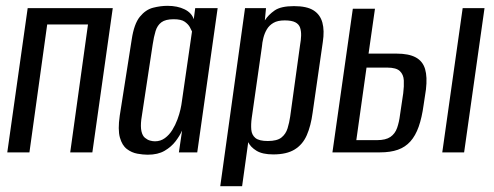

<svg xmlns="http://www.w3.org/2000/svg" viewBox="-20 -523 1697 659"><path d="M5 0 75 -495H367L297 0H221L282 -439H142L81 0Z M487 8Q471 8 451.5 4.5Q432 1 415.5 -11.5Q399 -24 391.5 -51Q384 -78 391 -126L432 -387Q440 -441 460 -465.5Q480 -490 505.5 -496.5Q531 -503 555 -503Q589 -503 613.5 -491Q638 -479 645 -457L650 -495H727L657 0H594L605 -75Q597 -57 582.5 -38Q568 -19 545 -5.5Q522 8 487 8ZM512 -38Q531 -38 546 -49Q561 -60 571.5 -77Q582 -94 589 -113Q596 -132 599.5 -148Q603 -164 604 -173L639 -415Q637 -420 631.5 -430Q626 -440 614 -448.5Q602 -457 576 -457Q548 -457 534 -446.5Q520 -436 514 -416.5Q508 -397 504 -370L465 -113Q462 -88 465.5 -72.5Q469 -57 477.5 -50Q486 -43 495 -40.5Q504 -38 512 -38Z M736 116 821 -495H893L889 -453Q901 -472 922.5 -487Q944 -502 989 -502Q1033 -502 1056 -487.5Q1079 -473 1086.5 -445.5Q1094 -418 1088 -379L1053 -136Q1047 -91 1033 -59Q1019 -27 991.5 -10Q964 7 918 7Q881 7 860.5 -5.5Q840 -18 832 -35L811 116ZM899 -39Q931 -39 946 -51Q961 -63 967 -82.5Q973 -102 976 -123L1010 -369Q1013 -385 1013.5 -400.5Q1014 -416 1010 -428Q1006 -440 993.5 -446.5Q981 -453 957 -453Q933 -453 918.5 -444.5Q904 -436 896 -422.5Q888 -409 884 -393Q880 -377 879 -363L844 -118Q841 -96 842.5 -78Q844 -60 856.5 -49.5Q869 -39 899 -39Z M1121 0 1191 -493H1267L1245 -339H1341Q1383 -339 1407 -326Q1431 -313 1439 -286Q1447 -259 1442 -216L1434 -163Q1428 -119 1417 -88Q1406 -57 1388.5 -37.5Q1371 -18 1345.5 -9Q1320 0 1284 0ZM1203 -42H1274Q1304 -42 1320 -53Q1336 -64 1343 -84Q1350 -104 1353 -129L1364 -203Q1367 -227 1366 -247Q1365 -267 1352.5 -279Q1340 -291 1309 -291H1238ZM1498 0 1568 -495H1643L1573 0Z"/></svg>

Font: Alumni Sans Medium
Style: Italic
Weight: 500
Italic angle: -8°
Designer: Robert E. Leuschke
Foundry: Robert E. Leuschke
Version: Version 1.016